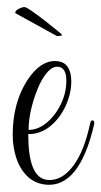

<svg xmlns="http://www.w3.org/2000/svg" viewBox="-20 -523 287 544"><path d="M108 0Q77 -4 56.5 -24.5Q36 -45 26 -76Q16 -107 16 -141Q16 -231 57 -295Q93 -350 135 -350Q160 -350 171 -334.5Q182 -319 182 -293Q182 -258 166 -223Q150 -188 122.5 -165.5Q95 -143 60 -143Q60 -23 110 -14Q114 -13 121 -13Q158 -13 188.5 -54.5Q219 -96 235 -172Q237 -182 242 -182Q248 -182 247 -172Q205 11 108 0ZM61 -155Q88 -155 112.5 -175.5Q137 -196 152.5 -228Q168 -260 168 -294Q168 -334 142 -334Q127 -334 112.5 -316.5Q98 -299 86.5 -271Q75 -243 68 -212.5Q61 -182 61 -155ZM141 -421 23 -486Q23 -493 33 -498Q43 -503 49 -503Q54 -503 70.5 -491.5Q87 -480 107 -464.5Q127 -449 141.5 -437Q156 -425 156 -424Q156 -421 141 -421Z"/></svg>

Font: Updock
Style: Regular
Weight: 400
Designer: Robert E. Leuschke
Foundry: Robert E. Leuschke
Version: Version 1.010; ttfautohint (v1.8.4.7-5d5b)